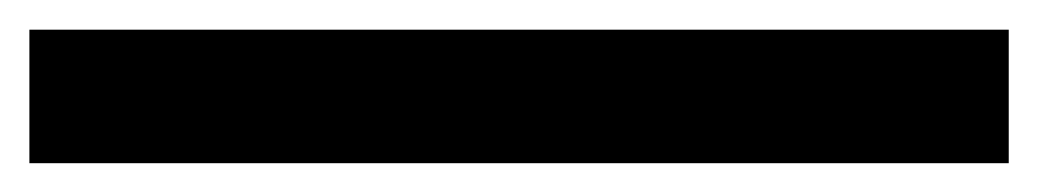

<svg xmlns="http://www.w3.org/2000/svg" viewBox="-37 58 703 130"><path d="M646 78.1H-17.1V168.5H646Z"/></svg>

Font: Comic Relief
Style: Regular
Weight: 400
Designer: Jeff Davis
Foundry: Loudifier
Version: Version 1.200; ttfautohint (v1.8.4.7-5d5b)